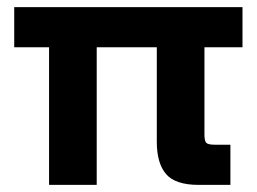

<svg xmlns="http://www.w3.org/2000/svg" viewBox="-20 -520 722 540"><path d="M539 0Q473 0 447 -30.5Q421 -61 421 -121V-387H252V0H118V-387H20V-500H662V-387H555V-142Q555 -123 560.5 -118Q566 -113 584 -113H628V0Z"/></svg>

Font: CyStack Display
Style: Bold
Weight: 700
Designer: Weizhong Zhang
Foundry: 本地遙控
Version: Version 1.000;Glyphs 3.1.2 (3151)